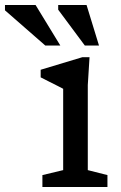

<svg xmlns="http://www.w3.org/2000/svg" viewBox="-122 -752 488 772"><path d="M238 -522 231 -410V-68L310 -48V0H48.5V-48L132 -68V-395Q126.5 -398 110.8 -406Q95 -414 76 -423.5Q57 -433 41.5 -441V-471.5L209 -522ZM120.5 -569H60L-102 -710.5V-732H21ZM276 -569H219L112 -713V-732H226Z"/></svg>

Font: Newsreader 6pt
Style: Regular
Weight: 400
Designer: Hugues Gentile
Foundry: Production Type
Version: Version 1.003; ttfautohint (v1.8.3)